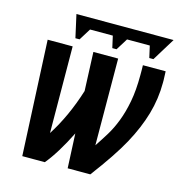

<svg xmlns="http://www.w3.org/2000/svg" viewBox="-101 -762 802 852"><g transform="rotate(15 300.0 -335.5)"><path d="M594.2 -528.3 595.7 -488.3V-476.1Q595.7 -402.3 575.2 -331.3Q554.7 -260.3 513.7 -185.3Q472.7 -110.4 389.6 0H285.6L278.3 -158.2Q228.5 -58.1 180.7 0H77.1L52.2 -528.3H167L169.4 -130.9Q230.5 -226.1 269.5 -350.6L262.2 -528.3H376L377.9 -130.4Q398.4 -161.1 418.5 -193.6Q438.5 -226.1 454.3 -267.1Q470.2 -308.1 480.2 -360.6Q490.2 -413.1 490.2 -482.9V-506.3L489.7 -528.3ZM592.3 -671.4 527.8 -566.4H508.8L496.6 -620.6H392.1L358.4 -566.4H338.9L326.7 -620.6H222.2L188.5 -566.4H169.4L146 -671.4Z"/></g></svg>

Font: Cousine
Style: Bold Italic
Weight: 700
Italic angle: -12°
Monospace: yes
Designer: Steve Matteson
Foundry: Ascender Corporation
Version: Version 1.20